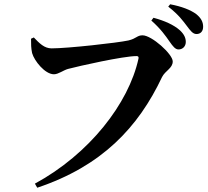

<svg xmlns="http://www.w3.org/2000/svg" viewBox="-20 -840 970 897"><path d="M143 18 154 37C456 -64 626 -245 737 -480C752 -510 787 -521 787 -553C787 -587 689 -675 646 -675C620 -675 618 -660 580 -651C530 -640 296 -614 221 -614C187 -614 164 -638 138 -665L125 -659C125 -633 125 -616 130 -592C140 -556 190 -493 232 -493C253 -493 276 -512 298 -518C351 -532 556 -578 618 -578C625 -578 629 -575 627 -566C581 -356 397 -120 143 18ZM814 -609C834 -609 848 -624 848 -644C848 -662 841 -679 821 -698C792 -724 749 -743 697 -757L687 -744C731 -705 754 -672 772 -646C788 -623 799 -609 814 -609ZM898 -681C918 -681 929 -695 929 -715C929 -737 920 -755 897 -774C870 -794 828 -810 775 -820L766 -809C816 -770 835 -742 852 -720C870 -696 881 -681 898 -681Z"/></svg>

Font: GenRyuMin2 TW B
Style: Regular
Weight: 700
Version: Version 2.100;PS 2.1;hotconv 16.6.51;makeotf.lib2.5.65220 DE